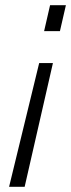

<svg xmlns="http://www.w3.org/2000/svg" viewBox="-20 -520 274 740"><path d="M184 -277 75 200H15L131 -277ZM234 -500 211 -400H150L173 -500Z"/></svg>

Font: Titillium Web Light
Style: Italic
Weight: 300
Italic angle: -13°
Version: Version 1.002;PS 57.000;hotconv 1.0.70;makeotf.lib2.5.55311